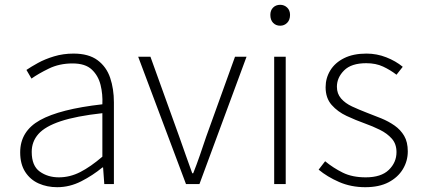

<svg xmlns="http://www.w3.org/2000/svg" viewBox="-20 -766 1757 799"><path d="M218 13Q176 13 141 -2.5Q106 -18 85 -50.5Q64 -83 64 -132Q64 -220 146.5 -266Q229 -312 406 -332Q408 -374 398.5 -412.5Q389 -451 362 -476.5Q335 -502 282 -502Q227 -502 183 -480.5Q139 -459 111 -439L90 -475Q109 -488 138 -504Q167 -520 205 -531.5Q243 -543 286 -543Q349 -543 386 -515.5Q423 -488 438.5 -442Q454 -396 454 -340V0H414L409 -69H406Q366 -36 318 -11.5Q270 13 218 13ZM225 -28Q271 -28 314 -50Q357 -72 406 -114V-295Q297 -283 232.5 -261.5Q168 -240 140 -208.5Q112 -177 112 -134Q112 -76 145.5 -52Q179 -28 225 -28Z M754 0 555 -530H606L726 -197Q740 -158 753.5 -119Q767 -80 780 -45H784Q798 -80 811.5 -119Q825 -158 838 -197L958 -530H1006L810 0Z M1121 0V-530H1169V0ZM1146 -659Q1128 -659 1116.5 -671Q1105 -683 1105 -704Q1105 -723 1116.5 -734.5Q1128 -746 1146 -746Q1163 -746 1175 -734.5Q1187 -723 1187 -704Q1187 -683 1175 -671Q1163 -659 1146 -659Z M1500 13Q1441 13 1391.5 -8.5Q1342 -30 1306 -60L1333 -95Q1367 -67 1406.5 -47.5Q1446 -28 1502 -28Q1566 -28 1598 -59Q1630 -90 1630 -133Q1630 -167 1610.5 -189Q1591 -211 1560.5 -226Q1530 -241 1499 -252Q1460 -266 1422.5 -283.5Q1385 -301 1360 -329.5Q1335 -358 1335 -403Q1335 -441 1354.5 -473Q1374 -505 1412 -524Q1450 -543 1505 -543Q1548 -543 1587.5 -527.5Q1627 -512 1656 -488L1630 -455Q1604 -475 1574 -489Q1544 -503 1504 -503Q1442 -503 1412 -473Q1382 -443 1382 -405Q1382 -376 1399.5 -356Q1417 -336 1445 -323Q1473 -310 1504 -298Q1536 -286 1566.5 -273.5Q1597 -261 1622 -243.5Q1647 -226 1662 -200.5Q1677 -175 1677 -136Q1677 -96 1656.5 -62Q1636 -28 1597 -7.5Q1558 13 1500 13Z"/></svg>

Font: Noto Sans JP Thin ExtraLight
Style: Regular
Weight: 250
Version: Version 2.004-H2;hotconv 1.0.118;makeotfexe 2.5.65603